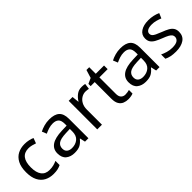

<svg xmlns="http://www.w3.org/2000/svg" viewBox="153 -1599 2548 2548"><g transform="rotate(-45 1427.5 -324.5)"><path d="M300 10Q229 10 173.5 -19Q118 -48 86.5 -109Q55 -170 55 -265Q55 -364 88 -426Q121 -488 177.5 -517Q234 -546 306 -546Q347 -546 385 -537.5Q423 -529 447 -517L420 -444Q396 -453 364 -461Q332 -469 304 -469Q146 -469 146 -266Q146 -169 184.5 -117.5Q223 -66 299 -66Q343 -66 376.5 -75Q410 -84 438 -97V-19Q411 -5 378.5 2.5Q346 10 300 10Z M768 -545Q866 -545 913 -502Q960 -459 960 -365V0H896L879 -76H875Q840 -32 801.5 -11Q763 10 695 10Q622 10 574 -28.5Q526 -67 526 -149Q526 -229 589 -272.5Q652 -316 783 -320L874 -323V-355Q874 -422 845 -448Q816 -474 763 -474Q721 -474 683 -461.5Q645 -449 612 -433L585 -499Q620 -518 668 -531.5Q716 -545 768 -545ZM794 -259Q694 -255 655.5 -227Q617 -199 617 -148Q617 -103 644.5 -82Q672 -61 715 -61Q783 -61 828 -98.5Q873 -136 873 -214V-262Z M1376 -546Q1391 -546 1408.5 -544.5Q1426 -543 1439 -540L1428 -459Q1415 -462 1399.5 -464Q1384 -466 1370 -466Q1329 -466 1293 -443.5Q1257 -421 1235.5 -380.5Q1214 -340 1214 -286V0H1126V-536H1198L1208 -438H1212Q1238 -482 1279 -514Q1320 -546 1376 -546Z M1718 -62Q1738 -62 1759 -65.5Q1780 -69 1793 -73V-6Q1779 1 1753 5.5Q1727 10 1703 10Q1661 10 1625.5 -4.5Q1590 -19 1568 -55Q1546 -91 1546 -156V-468H1470V-510L1547 -545L1582 -659H1634V-536H1789V-468H1634V-158Q1634 -109 1657.5 -85.5Q1681 -62 1718 -62Z M2103 -545Q2201 -545 2248 -502Q2295 -459 2295 -365V0H2231L2214 -76H2210Q2175 -32 2136.5 -11Q2098 10 2030 10Q1957 10 1909 -28.5Q1861 -67 1861 -149Q1861 -229 1924 -272.5Q1987 -316 2118 -320L2209 -323V-355Q2209 -422 2180 -448Q2151 -474 2098 -474Q2056 -474 2018 -461.5Q1980 -449 1947 -433L1920 -499Q1955 -518 2003 -531.5Q2051 -545 2103 -545ZM2129 -259Q2029 -255 1990.5 -227Q1952 -199 1952 -148Q1952 -103 1979.5 -82Q2007 -61 2050 -61Q2118 -61 2163 -98.5Q2208 -136 2208 -214V-262Z M2810 -148Q2810 -70 2752 -30Q2694 10 2596 10Q2540 10 2499.5 1Q2459 -8 2428 -24V-104Q2460 -88 2505.5 -74.5Q2551 -61 2598 -61Q2665 -61 2695 -82.5Q2725 -104 2725 -140Q2725 -160 2714 -176Q2703 -192 2674.5 -208Q2646 -224 2593 -244Q2541 -264 2504 -284Q2467 -304 2447 -332Q2427 -360 2427 -404Q2427 -472 2482.5 -509Q2538 -546 2628 -546Q2677 -546 2719.5 -536.5Q2762 -527 2799 -510L2769 -440Q2735 -454 2698 -464Q2661 -474 2622 -474Q2568 -474 2539.5 -456.5Q2511 -439 2511 -409Q2511 -387 2524 -371.5Q2537 -356 2567.5 -341.5Q2598 -327 2649 -307Q2700 -288 2736 -268Q2772 -248 2791 -219.5Q2810 -191 2810 -148Z"/></g></svg>

Font: Go Noto Kurrent-Regular
Style: Regular
Weight: 400
Designer: Monotype Design Team
Foundry: Monotype Imaging Inc.
Version: Version 2.012; ttfautohint (v1.8.4.7-5d5b)